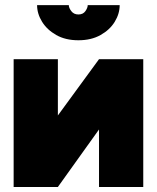

<svg xmlns="http://www.w3.org/2000/svg" viewBox="-20 -743 623 763"><path d="M373.5 -507.8H549.3V0H373.5V-228.5L210 0H34.2V-507.8H210V-284.2ZM291.5 -583Q240.2 -583 203.6 -603.8Q167 -624.5 147.2 -656.5Q127.4 -688.5 127.4 -722.7H253.4Q253.4 -711.9 263.4 -698.7Q273.4 -685.5 291.5 -685.5Q310.1 -685.5 319.3 -698.7Q328.6 -711.9 328.6 -722.7H455.6Q455.6 -688.5 436 -656.5Q416.5 -624.5 379.6 -603.8Q342.8 -583 291.5 -583Z"/></svg>

Font: Giphurs Black
Style: Regular
Weight: 900
Version: Version 0.920; ttfautohint (v1.8.4.7-5d5b)